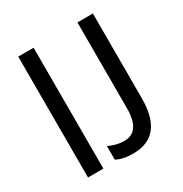

<svg xmlns="http://www.w3.org/2000/svg" viewBox="-168 -843 936 982"><g transform="rotate(-30 300.0 -352.0)"><path d="M76.2 0V-713.9H167V0ZM240.2 -11.2V-90.8Q285.6 -68.8 331.1 -68.8Q425.8 -68.8 425.8 -207V-713.9H517.1V-212.9Q517.1 9.8 338.9 9.8Q273.9 9.8 240.2 -11.2Z"/></g></svg>

Font: Droid Sans Mono
Style: Regular
Weight: 400
Monospace: yes
Foundry: Ascender Corporation
Version: Version 1.00 build 112